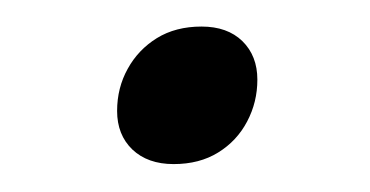

<svg xmlns="http://www.w3.org/2000/svg" viewBox="-20 -302 272 141"><path d="M128 -282.5Q147 -282.5 158 -271.8Q169 -261 169 -243.5Q169 -227 161.5 -212.8Q154 -198.5 140.2 -190Q126.5 -181.5 107.5 -181.5Q88.5 -181.5 77.2 -192.2Q66 -203 66 -220.5Q66 -237.5 73.8 -251.5Q81.5 -265.5 95.2 -274Q109 -282.5 128 -282.5Z"/></svg>

Font: Newsreader Light
Style: Italic
Weight: 300
Italic angle: -17°
Designer: Hugues Gentile
Foundry: Production Type
Version: Version 1.003